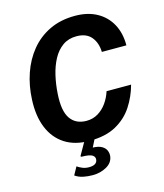

<svg xmlns="http://www.w3.org/2000/svg" viewBox="-135 -833 976 1145"><g transform="rotate(-15 353.0 -260.0)"><path d="M329 10Q238.5 10 177 -29.8Q115.5 -69.5 85.5 -142.8Q55.5 -216 60.5 -316.5Q64 -400.5 89.8 -475.8Q115.5 -551 163 -609Q210.5 -667 279 -700Q347.5 -733 436.5 -733Q515 -733 571.5 -701.8Q628 -670.5 658.2 -614.5Q688.5 -558.5 688 -483.5H536.5Q535 -540 504.8 -576.5Q474.5 -613 413.5 -613Q364 -613 328.2 -587.5Q292.5 -562 269.2 -518.8Q246 -475.5 233.5 -421.5Q221 -367.5 217.5 -310Q210.5 -205.5 243.5 -157.8Q276.5 -110 342.5 -110Q382.5 -110 414.2 -129.2Q446 -148.5 468.5 -180.2Q491 -212 503 -250H654.5Q636 -181 597.5 -121.8Q559 -62.5 493.8 -26.2Q428.5 10 329 10ZM295 212.5Q264.5 212.5 236.5 206.8Q208.5 201 186.5 185.5L213.5 136.5Q227 146 245.2 153.5Q263.5 161 285 161Q332.5 161 337.5 130Q340.5 110.5 323.5 100Q306.5 89.5 261 89Q248.5 89 255 79.5L303 -5H366L336.5 53.5Q372.5 54.5 392.5 66.5Q412.5 78.5 419.2 96.2Q426 114 423.5 131.5Q418 170 379.8 191.2Q341.5 212.5 295 212.5Z"/></g></svg>

Font: Public Sans
Style: Bold Italic
Weight: 700
Italic angle: -8°
Designer: The Public Sans project authors (U.S. Web Design System). Libre Franklin designed by Pablo Impallari and Rodrigo Fuenzal
Version: Version 1.008; ttfautohint (v1.8.1) -l 8 -r 50 -G 200 -x 14 